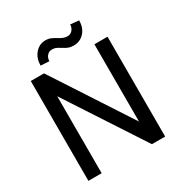

<svg xmlns="http://www.w3.org/2000/svg" viewBox="-203 -1038 1118 1184"><g transform="rotate(-30 356.5 -446.0)"><path d="M82.5 0ZM628.9 0H534.7L176.8 -547.9V0H82.5V-710.9H176.8L535.6 -160.6V-710.9H628.9ZM527.8 -885.7Q527.8 -833 497.8 -800.3Q467.8 -767.6 422.9 -767.6Q402.8 -767.6 388.2 -772.5Q373.5 -777.3 349.9 -792.5Q326.2 -807.6 315.7 -810.8Q305.2 -814 291.5 -814Q271.5 -814 257.3 -798.6Q243.2 -783.2 243.2 -759.3L182.6 -762.7Q182.6 -814.9 212.2 -849.1Q241.7 -883.3 287.1 -883.3Q304.2 -883.3 317.9 -878.4Q331.5 -873.5 355 -859.4Q378.4 -845.2 390.9 -840.8Q403.3 -836.4 418.5 -836.4Q439.5 -836.4 453.4 -853Q467.3 -869.6 467.3 -891.6Z"/></g></svg>

Font: Roboto
Style: Regular
Weight: 400
Designer: Google
Version: Version 2.134; 2016; ttfautohint (v1.6)